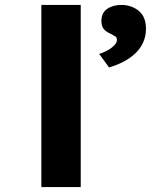

<svg xmlns="http://www.w3.org/2000/svg" viewBox="-20 -760 613 780"><path d="M148 0V-740H308V0ZM423 -486 383 -541Q397 -545 413.5 -553.5Q430 -562 442.5 -574Q455 -586 455 -598Q455 -608 448.5 -612Q442 -616 431 -622Q412 -630 402 -641.5Q392 -653 392 -675Q392 -708 415.5 -724Q439 -740 473 -740Q514 -740 543.5 -716Q573 -692 573 -643Q573 -613 561.5 -587.5Q550 -562 529 -542.5Q508 -523 481 -509Q454 -495 423 -486Z"/></svg>

Font: Lexend Giga
Style: Bold
Weight: 700
Version: Version 1.007